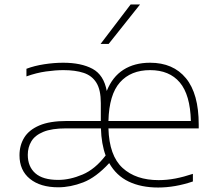

<svg xmlns="http://www.w3.org/2000/svg" viewBox="-20 -828 960 857"><path d="M240 8Q160 8 113.5 -29.8Q67 -67.5 67 -135Q67 -179 88 -213.5Q109 -248 155.5 -268Q202 -288 279 -288H430V-368Q430 -427 410.2 -458.8Q390.5 -490.5 353.2 -502.8Q316 -515 263 -515Q228 -515 185.2 -509Q142.5 -503 98 -487V-521Q133.5 -534.5 177.2 -541.2Q221 -548 262 -548Q342.5 -548 393 -520.8Q443.5 -493.5 456.5 -422Q481.5 -485 530.8 -516.5Q580 -548 650 -548Q753 -548 810 -478.8Q867 -409.5 867 -272V-255H464Q467.5 -133 527 -78.5Q586.5 -24 688 -24Q725 -24 762.8 -31.2Q800.5 -38.5 841 -52V-18Q761.5 9 686 9Q610 9 554.5 -17.5Q499 -44 467.5 -100Q408.5 -36 351.5 -14Q294.5 8 240 8ZM650 -515Q564 -515 515.5 -460.5Q467 -406 464 -288H832Q829 -405 782.5 -460Q736 -515 650 -515ZM240 -25Q292 -25 348.2 -48.8Q404.5 -72.5 451.5 -134Q432.5 -185.5 430.5 -255H275Q211 -255 173.5 -239.5Q136 -224 120 -197.2Q104 -170.5 104 -137Q104 -84.5 137.5 -54.8Q171 -25 240 -25ZM429 -632 563 -808H605L465 -632Z"/></svg>

Font: Encode Sans Expanded Thin
Style: Regular
Weight: 100
Width: 7
Designer: Multiple Designers
Foundry: Impallari Type
Version: Version 3.000; ttfautohint (v1.8.3) -l 8 -r 50 -G 200 -x 14 